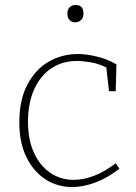

<svg xmlns="http://www.w3.org/2000/svg" viewBox="-20 -748 550 775"><path d="M271 7Q211 7 163 -24.5Q115 -56 86.5 -114Q58 -172 58 -254Q58 -345 90.5 -406.5Q123 -468 176.5 -499Q230 -530 295 -530Q327 -530 370 -520Q413 -510 450 -488L447 -380H420L409 -476Q378 -491 346 -496.5Q314 -502 291 -502Q232 -502 187.5 -472.5Q143 -443 118 -387.5Q93 -332 93 -257Q93 -183 117.5 -130.5Q142 -78 183.5 -50Q225 -22 278 -22Q317 -22 360 -38.5Q403 -55 447 -89L462 -67Q413 -29 364 -11Q315 7 271 7ZM284 -658Q270 -658 261 -667Q252 -676 252 -693Q252 -710 261.5 -719Q271 -728 285 -728Q317 -728 317 -693Q317 -676 307 -667Q297 -658 284 -658Z"/></svg>

Font: Bitter ExtraLight
Style: Regular
Weight: 200
Designer: Sol Matas, and Bitter project Authors
Foundry: Sol Matas
Version: Version 2.001